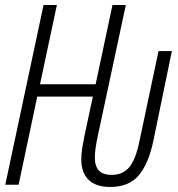

<svg xmlns="http://www.w3.org/2000/svg" viewBox="-20 -734 709 763"><path d="M418 9Q361 9 332 -19.5Q303 -48 303 -101Q303 -122 307 -147Q311 -172 316 -196L349 -350H128L54 0H1L153 -714H206L139 -399H360L427 -714H480L368 -191Q363 -168 360 -147Q357 -126 357 -107Q357 -39 423 -39Q469 -39 494.5 -70.5Q520 -102 535 -177L610 -531H663L590 -177Q571 -85 532 -38Q493 9 418 9Z"/></svg>

Font: Noto Sans ExtraCondensed Light
Style: Italic
Weight: 300
Width: 2
Italic angle: -12°
Designer: Monotype Design Team
Foundry: Monotype Imaging Inc.
Version: Version 2.013; ttfautohint (v1.8.4.7-5d5b)